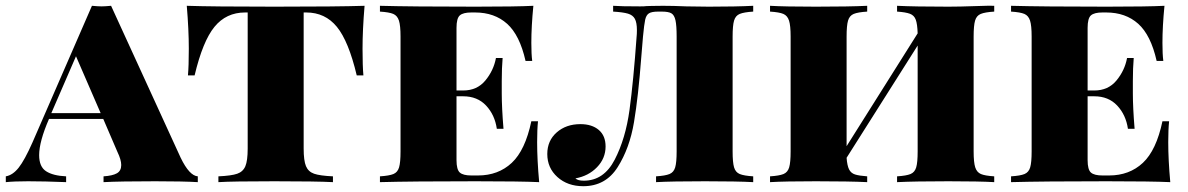

<svg xmlns="http://www.w3.org/2000/svg" viewBox="-37 -628 4096 662"><path d="M645 -20V0Q594 -3 498 -3Q377 -3 320 0V-20Q351 -22 366 -30.5Q381 -39 381 -59Q381 -77 368 -104L319 -218H132Q98 -140 98 -93Q98 -53 122 -37.5Q146 -22 191 -20V0Q116 -3 60 -3Q13 -3 -17 0V-20Q7 -24 27.5 -50Q48 -76 75 -137L280 -608Q302 -606 313 -606Q324 -606 346 -608L586 -84Q616 -22 645 -20ZM310 -238 225 -434 140 -238Z M1213 -460Q1213 -400 1216 -368H1193Q1165 -486 1124.5 -535.5Q1084 -585 1019 -585H1010V-116Q1010 -74 1018 -55Q1026 -36 1046 -29Q1066 -22 1111 -20V0Q1055 -3 909 -3Q764 -3 716 0V-20Q761 -22 781 -29Q801 -36 809 -55Q817 -74 817 -116V-585H808Q743 -585 702.5 -535.5Q662 -486 634 -368H611Q614 -400 614 -460Q614 -525 607 -608Q696 -605 909 -605Q1128 -605 1220 -608Q1213 -525 1213 -460Z M1822 0Q1757 -3 1603 -3Q1383 -3 1273 0V-20Q1305 -22 1319.5 -28Q1334 -34 1339 -51Q1344 -68 1344 -106V-502Q1344 -540 1338.5 -557Q1333 -574 1319 -580Q1305 -586 1273 -588V-608Q1383 -605 1603 -605Q1743 -605 1802 -608Q1795 -537 1795 -480Q1795 -441 1798 -418H1775Q1755 -507 1711.5 -546Q1668 -585 1601 -585H1588Q1560 -585 1548.5 -575Q1537 -565 1537 -532V-316H1560Q1608 -316 1636.5 -350.5Q1665 -385 1673 -428H1696Q1693 -394 1693 -348V-306Q1693 -257 1699 -184H1676Q1669 -232 1639 -264Q1609 -296 1560 -296H1537V-76Q1537 -43 1548.5 -33Q1560 -23 1588 -23H1611Q1681 -23 1727.5 -66.5Q1774 -110 1795 -210H1818Q1815 -182 1815 -138Q1815 -77 1822 0Z M2560 -588Q2528 -586 2513.5 -580Q2499 -574 2494 -557Q2489 -540 2489 -502V-106Q2489 -68 2494 -51Q2499 -34 2513.5 -28Q2528 -22 2560 -20V0Q2505 -3 2394 -3Q2279 -3 2225 0V-20Q2257 -22 2271.5 -28Q2286 -34 2291 -51Q2296 -68 2296 -106V-502Q2296 -540 2292 -558Q2288 -576 2278 -582Q2268 -588 2245 -588H2232Q2210 -588 2200.5 -582Q2191 -576 2187.5 -560Q2184 -544 2180 -502L2174 -430Q2164 -297 2149 -207Q2134 -117 2092.5 -51.5Q2051 14 1974 14Q1920 14 1885 -17.5Q1850 -49 1850 -97Q1850 -143 1882.5 -171.5Q1915 -200 1964 -200Q2004 -200 2027.5 -180Q2051 -160 2051 -123Q2051 -82 2021.5 -51.5Q1992 -21 1947 -13Q1955 -5 1976 -5Q2045 -5 2082.5 -77.5Q2120 -150 2133.5 -249Q2147 -348 2158 -502Q2159 -510 2159 -524Q2159 -550 2152 -563Q2145 -576 2128 -581Q2111 -586 2077 -588V-608Q2102 -606 2170 -606Q2186 -606 2192 -607Q2198 -607 2209.5 -607.5Q2221 -608 2249 -608Q2284 -608 2330 -606L2407 -605Q2501 -605 2560 -608Z M3320 -502V-106Q3320 -68 3325.5 -51Q3331 -34 3345 -28Q3359 -22 3391 -20V0Q3340 -3 3233 -3Q3118 -3 3056 0V-20Q3088 -22 3102.5 -28Q3117 -34 3122 -51Q3127 -68 3127 -106V-471L2882 -84Q2884 -57 2890.5 -44Q2897 -31 2911 -26.5Q2925 -22 2953 -20V0Q2892 -3 2776 -3Q2669 -3 2618 0V-20Q2650 -22 2664.5 -28Q2679 -34 2684 -51Q2689 -68 2689 -106V-502Q2689 -540 2683.5 -557Q2678 -574 2664 -580Q2650 -586 2618 -588V-608Q2669 -605 2776 -605Q2891 -605 2953 -608V-588Q2921 -586 2906.5 -580Q2892 -574 2887 -557Q2882 -540 2882 -502V-124L3127 -513Q3126 -545 3120.5 -560Q3115 -575 3100.5 -580.5Q3086 -586 3056 -588V-608Q3117 -605 3233 -605Q3271 -605 3327 -607Q3383 -609 3391 -608V-588Q3359 -586 3344.5 -580Q3330 -574 3325 -557Q3320 -540 3320 -502Z M3998 0Q3933 -3 3779 -3Q3559 -3 3449 0V-20Q3481 -22 3495.5 -28Q3510 -34 3515 -51Q3520 -68 3520 -106V-502Q3520 -540 3514.5 -557Q3509 -574 3495 -580Q3481 -586 3449 -588V-608Q3559 -605 3779 -605Q3919 -605 3978 -608Q3971 -537 3971 -480Q3971 -441 3974 -418H3951Q3931 -507 3887.5 -546Q3844 -585 3777 -585H3764Q3736 -585 3724.5 -575Q3713 -565 3713 -532V-316H3736Q3784 -316 3812.5 -350.5Q3841 -385 3849 -428H3872Q3869 -394 3869 -348V-306Q3869 -257 3875 -184H3852Q3845 -232 3815 -264Q3785 -296 3736 -296H3713V-76Q3713 -43 3724.5 -33Q3736 -23 3764 -23H3787Q3857 -23 3903.5 -66.5Q3950 -110 3971 -210H3994Q3991 -182 3991 -138Q3991 -77 3998 0Z"/></svg>

Font: Playfair Display SC Black
Style: Regular
Weight: 900
Designer: Claus Eggers Sørensen
Foundry: Claus Eggers Sørensen
Version: Version 1.200; ttfautohint (v1.6)